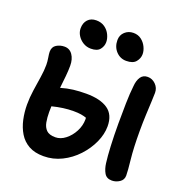

<svg xmlns="http://www.w3.org/2000/svg" viewBox="-163 -1097 1215 1258"><g transform="rotate(20 444.5 -467.5)"><path d="M275 13Q213 13 171.5 -10.5Q130 -34 105.5 -74.5Q81 -115 70 -165.5Q59 -216 59 -269Q59 -318 66.5 -369Q74 -420 81.5 -468Q89 -516 89 -555Q89 -578 84.5 -604.5Q80 -631 80 -644Q80 -678 105 -693.5Q130 -709 161 -709Q197 -709 217.5 -679Q238 -649 238 -604Q238 -570 234 -529.5Q230 -489 225 -445Q269 -458 310.5 -463Q352 -468 400 -468Q498 -468 551 -431.5Q604 -395 604 -314Q604 -259 578 -201.5Q552 -144 506.5 -95Q461 -46 401.5 -16.5Q342 13 275 13ZM751 10Q714 10 698 -17.5Q682 -45 677 -84Q671 -129 667.5 -200.5Q664 -272 664 -357Q664 -424 665.5 -496Q667 -568 673 -619Q676 -660 692.5 -684.5Q709 -709 741 -709Q773 -709 797 -685Q821 -661 821 -627Q821 -609 819 -568Q817 -527 814.5 -472Q812 -417 812 -357Q812 -240 820.5 -162.5Q829 -85 829 -53Q829 -23 804 -6.5Q779 10 751 10ZM212 -272Q212 -233 218 -201Q224 -169 243.5 -149.5Q263 -130 306 -130Q342 -130 375.5 -156Q409 -182 430.5 -223Q452 -264 452 -309Q452 -314 451 -319Q434 -325 413.5 -328.5Q393 -332 360 -332Q291 -332 213 -312Q212 -291 212 -272ZM571 -759Q529 -759 500 -790Q471 -821 471 -868Q471 -903 495.5 -925.5Q520 -948 555 -948Q587 -948 610 -930.5Q633 -913 645.5 -887Q658 -861 658 -837Q658 -808 638 -783.5Q618 -759 571 -759ZM326 -755Q296 -755 271.5 -770Q247 -785 232.5 -808.5Q218 -832 218 -858Q218 -896 239.5 -919Q261 -942 298 -942Q333 -942 357.5 -924.5Q382 -907 394.5 -880.5Q407 -854 407 -830Q407 -801 388.5 -778Q370 -755 326 -755Z"/></g></svg>

Font: Shantell Sans Normal
Style: Bold
Weight: 700
Designer: Stephen Nixon, Anya Danilova, Shantell Martin
Foundry: Arrow Type
Version: Version 1.009;[a7da0bfa3]